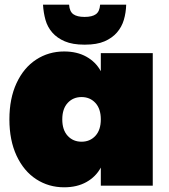

<svg xmlns="http://www.w3.org/2000/svg" viewBox="-20 -790 720 817"><path d="M20 -282Q20 -371 50.5 -436.5Q81 -502 134 -536.5Q187 -571 253 -571Q308 -571 348 -548.5Q388 -526 409 -487V-564H630V0H409V-77Q388 -38 348 -15.5Q308 7 253 7Q187 7 134 -27.5Q81 -62 50.5 -127.5Q20 -193 20 -282ZM409 -282Q409 -327 386 -352Q363 -377 327 -377Q291 -377 268 -352Q245 -327 245 -282Q245 -237 268 -212Q291 -187 327 -187Q363 -187 386 -212Q409 -237 409 -282ZM163 -770H274Q276 -741 292 -729.5Q308 -718 340 -718Q372 -718 388 -729.5Q404 -741 406 -770H517Q516 -736 507 -705.5Q498 -675 477.5 -651.5Q457 -628 424.5 -614Q392 -600 342 -600H338Q289 -600 256 -614Q223 -628 202.5 -651.5Q182 -675 173.5 -705.5Q165 -736 163 -770Z"/></svg>

Font: Fz Poppins Black
Style: Regular
Weight: 900
Designer: Ninad Kale (Devanagari), Jonny Pinhorn (Latin)
Foundry: Indian Type Foundry
Version: Vit hóa bi Vntype.Com & FontZin.Com